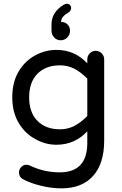

<svg xmlns="http://www.w3.org/2000/svg" viewBox="-20 -777 656 1032"><path d="M256.8 -613.3V-645.5Q256.8 -711.9 323.2 -752Q333 -756.8 339.8 -756.8Q349.6 -756.8 356 -750Q362.3 -743.2 362.3 -733.4Q362.3 -720.7 350.6 -711.9Q328.1 -698.2 318.4 -686.5Q308.6 -674.8 308.6 -659.2Q329.1 -659.2 342.8 -646Q356.4 -632.8 356.4 -611.3Q356.4 -590.8 341.8 -575.7Q327.1 -560.5 306.6 -560.5Q285.2 -560.5 271 -575.7Q256.8 -590.8 256.8 -613.3ZM100.6 184.6Q82 172.9 82 149.4Q82 133.8 93.8 121.1Q105.5 108.4 122.1 108.4Q129.9 108.4 139.6 112.3Q215.8 149.4 300.8 149.4Q449.2 149.4 449.2 -8.8V-71.3Q381.8 1 283.2 1Q224.6 1 171.9 -28.3Q114.3 -58.6 80.1 -116.7Q45.9 -174.8 45.9 -253.9Q45.9 -335.9 81.1 -394.5Q115.2 -450.2 169.4 -479.5Q223.6 -508.8 283.2 -508.8Q381.8 -508.8 449.2 -436.5V-458Q449.2 -476.6 462.4 -490.2Q475.6 -503.9 494.1 -503.9Q512.7 -503.9 526.4 -490.2Q540 -476.6 540 -458V-21.5Q540 101.6 480.5 168.5Q420.9 235.4 309.6 235.4Q254.9 235.4 196.8 220.7Q138.7 206.1 100.6 184.6ZM449.2 -153.3V-354.5Q414.1 -389.6 379.4 -407.7Q344.7 -425.8 301.8 -425.8Q226.6 -425.8 181.6 -380.9Q136.7 -335.9 136.7 -253.9Q136.7 -171.9 181.6 -127Q226.6 -82 301.8 -82Q344.7 -82 379.4 -100.1Q414.1 -118.2 449.2 -153.3Z"/></svg>

Font: FakePearl
Style: Regular
Weight: 400
Version: Version 1.2